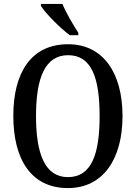

<svg xmlns="http://www.w3.org/2000/svg" viewBox="-20 -951 694 981"><path d="M337 -771H380V-784C355 -822 317 -886 299 -931H189V-921C210 -886 287 -807 337 -771ZM327 10C506 10 606 -137 606 -358C606 -580 506 -725 328 -725C139 -725 48 -580 48 -359C48 -137 139 10 327 10ZM327 -46C211 -46 164 -162 164 -358C164 -555 211 -669 328 -669C447 -669 489 -555 489 -358C489 -162 447 -46 327 -46Z"/></svg>

Font: Noto Serif Hebrew Condensed Medium
Style: Regular
Weight: 500
Width: 3
Designer: Monotype Design Team
Foundry: Monotype Imaging Inc.
Version: Version 2.004